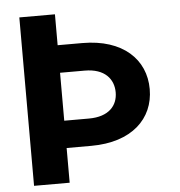

<svg xmlns="http://www.w3.org/2000/svg" viewBox="-52 -777 775 826"><g transform="rotate(-5 335.5 -363.5)"><path d="M61.8 -727.3V0H215.6V-149.9H322.1C497.5 -149.9 593.8 -243.6 593.8 -371.4C593.8 -499.3 497.5 -593.8 322.1 -593.8H215.6V-727.3ZM215.6 -267.8V-474.8H322.1C409.4 -474.8 446.7 -426.8 446.7 -370C446.7 -313.9 409.4 -267.8 322.1 -267.8Z"/></g></svg>

Font: Karasuma Gothic
Style: Bold
Weight: 700
Designer: Rasmus Andersson / Ryoko Nishizuka
Foundry: Genbu
Version: Version 1.00